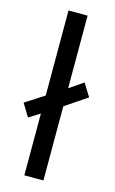

<svg xmlns="http://www.w3.org/2000/svg" viewBox="-127 -807 512 855"><g transform="rotate(15 129.0 -380.0)"><path d="M78 0V-285L27 -253L-9 -312L78 -368V-760H166V-425L230 -469L267 -410L166 -342V0Z"/></g></svg>

Font: Noto Sans Tifinagh Ghat
Style: Regular
Weight: 400
Designer: JamraPatel
Foundry: JamraPatel LLC
Version: Version 2.006; ttfautohint (v1.8.4.7-5d5b)